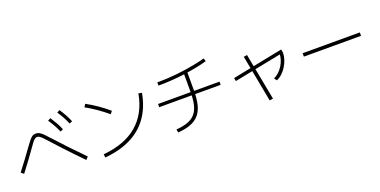

<svg xmlns="http://www.w3.org/2000/svg" viewBox="-17 -1634 5035 2544"><g transform="rotate(-20 2500.0 -361.5)"><path d="M729 -505Q706 -556 681 -602Q656 -648 622 -697L661 -719Q693 -670 719.5 -623.5Q746 -577 768 -524ZM878 -564Q856 -615 831 -661.5Q806 -708 773 -756L811 -778Q844 -729 870 -682Q896 -635 918 -582ZM920 -35Q851 -106 788.5 -171Q726 -236 667 -300Q608 -364 547 -431Q505 -479 480 -503.5Q455 -528 440 -536.5Q425 -545 409 -545Q394 -545 379.5 -535.5Q365 -526 342.5 -497.5Q320 -469 280 -411Q243 -358 195.5 -293.5Q148 -229 83 -144L45 -175Q110 -260 158.5 -325Q207 -390 245 -444Q278 -490 301.5 -520Q325 -550 342 -566Q359 -582 374.5 -587.5Q390 -593 409 -593Q427 -593 442.5 -588Q458 -583 476.5 -569.5Q495 -556 519.5 -531Q544 -506 580 -466Q674 -363 764 -268Q854 -173 954 -72Z M1162 -27Q1313 -41 1433.5 -85.5Q1554 -130 1642.5 -205.5Q1731 -281 1788.5 -387Q1846 -493 1870 -629L1917 -619Q1883 -428 1787 -291.5Q1691 -155 1536 -77Q1381 1 1168 20ZM1432 -494Q1358 -555 1284.5 -606Q1211 -657 1135 -699L1160 -740Q1239 -697 1313 -646Q1387 -595 1461 -532Z M2180 -6Q2278 -14 2344.5 -38.5Q2411 -63 2451 -110Q2491 -157 2508.5 -231.5Q2526 -306 2526 -414V-688H2575V-414Q2575 -298 2554.5 -215Q2534 -132 2488.5 -79Q2443 -26 2369.5 2.5Q2296 31 2189 39ZM2067 -362V-407H2933V-362ZM2155 -679Q2223 -679 2294.5 -683Q2366 -687 2438 -694.5Q2510 -702 2580 -713Q2650 -724 2716 -737.5Q2782 -751 2841 -768L2854 -724Q2780 -703 2695 -686.5Q2610 -670 2519.5 -658Q2429 -646 2336.5 -640Q2244 -634 2155 -634Z M3140 -340 3131 -385 3846 -528 3855 -482ZM3473 55 3348 -606 3396 -614 3522 46ZM3627 -201Q3664 -216 3697 -246.5Q3730 -277 3755 -316.5Q3780 -356 3794 -399.5Q3808 -443 3808 -485L3855 -482Q3855 -434 3839 -384.5Q3823 -335 3795 -291Q3767 -247 3731 -213.5Q3695 -180 3653 -163Z M4097 -336V-384H4903V-336Z"/></g></svg>

Font: M PLUS 2 Thin Light
Style: Regular
Weight: 300
Version: Version 1.001